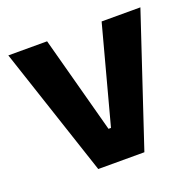

<svg xmlns="http://www.w3.org/2000/svg" viewBox="-98 -623 740 726"><g transform="rotate(-20 272.0 -260.0)"><path d="M179 0H364.6L537.8 -520H381.8L277.4 -129.6H267.4L162.4 -520H6.4Z"/></g></svg>

Font: Fixel Variable
Style: Regular
Weight: 100
Width: 3
Designer: AlfaBravo + MacPaw
Foundry: Kyrylo Tkachov, Marchela Mozhyna, Serhii Makarenko, Maria Weinstein, Zakhar Kryvoshyya
Version: Version 1.211